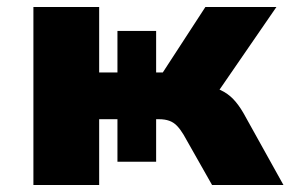

<svg xmlns="http://www.w3.org/2000/svg" viewBox="-20 -526 828 546"><path d="M75 0V-506H262V-320H314V-438H424V-320H443L564 -506H766L585 -243L559 -282Q588 -279 608 -269.5Q628 -260 643 -244.5Q658 -229 672 -205L786 0H583L502 -143Q493 -158 483.5 -168Q474 -178 461.5 -182.5Q449 -187 432 -187H416L424 -205V-66H314V-187H262V0Z"/></svg>

Font: Nunito Sans 7pt Black
Style: Regular
Weight: 900
Designer: Vernon Adams
Foundry: Vernon Adams
Version: Version 3.101;gftools[0.9.27]